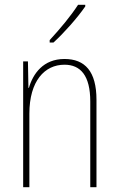

<svg xmlns="http://www.w3.org/2000/svg" viewBox="-20 -784 498 804"><path d="M337 -757V-764H307C275 -715 233 -665 188 -616V-606H204C247 -645 304 -709 337 -757ZM250 -537C161 -537 118 -475 101 -416H99L97 -527H77V0H103V-308C103 -445 167 -513 250 -513C317 -513 358 -468 358 -359V0H384V-366C384 -485 336 -537 250 -537Z"/></svg>

Font: Noto Sans Hebrew Condensed Thin
Style: Regular
Weight: 100
Width: 3
Designer: Monotype Design Team
Foundry: Monotype Imaging Inc.
Version: Version 2.004